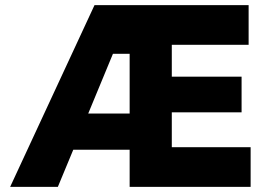

<svg xmlns="http://www.w3.org/2000/svg" viewBox="-20 -727 1043 747"><path d="M347.7 -707H947.3V-552.7H648.4V-428.7H919.9V-290H648.4V-154.3H955.1V0H484.4V-144.5H265.1L205.1 0H19.5ZM484.4 -285.2V-517.6H419.4L323.2 -285.2Z"/></svg>

Font: Wanted Sans ExtraBold
Style: Regular
Weight: 800
Designer: Original Design by Kil Hyung-jin and Kang Hanbin, Wanted Lab, Inc; Hangeul from Source Han Sans by Jang Soo-young and Ka
Foundry: Wanted Lab, Inc.
Version: Version 1.003